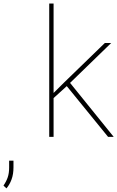

<svg xmlns="http://www.w3.org/2000/svg" viewBox="-191 -770 660 1080"><path d="M448.7 0H417L184.6 -285.6L183.6 -284.7L110.4 -218.3V0H85.9V-750H110.4V-247.1L169.9 -306.2L398.9 -528.3H434.6L203.1 -303.7ZM-139.6 172.4V133.8H-115.2V171.4Q-115.2 210 -126 239.3Q-136.7 268.6 -154.8 289.6L-171.4 273.9Q-155.3 250.5 -147.5 227.3Q-139.6 204.1 -139.6 172.4Z"/></svg>

Font: Robert Sans Thin
Style: Regular
Weight: 100
Designer: Christian Robertson (extended by Adam Twardoch)
Foundry: Google
Version: Version 12.135;April 2, 2019;FontCreator 11.5.0.2425 64-bit;